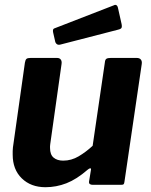

<svg xmlns="http://www.w3.org/2000/svg" viewBox="-20 -772 632 802"><path d="M170 10Q109 10 71 -27Q33 -64 33 -126Q33 -133 33 -141Q33 -149 34 -156L84 -510Q86 -522 90.5 -526Q95 -530 108 -530H218Q229 -530 234 -523Q239 -516 237 -504L190 -171Q189 -166 189 -161.5Q189 -157 189 -154Q189 -126 204 -113.5Q219 -101 244 -101Q278 -101 308.5 -119Q339 -137 367 -163L418 -511Q419 -523 424.5 -526.5Q430 -530 443 -530H551Q563 -530 568.5 -523Q574 -516 572 -504L500 -14Q499 -5 496.5 -2.5Q494 0 486 0H367Q360 0 355.5 -3Q351 -6 352 -14L360 -63Q361 -69 357 -69Q353 -69 346 -63Q300 -23 257.5 -6.5Q215 10 170 10ZM473 -738 488 -671Q490 -662 488 -656.5Q486 -651 473 -648L233 -586Q223 -583 217 -588Q211 -593 210 -601L202 -636Q199 -650 206 -653L456 -750Q461 -753 466 -750.5Q471 -748 473 -738Z"/></svg>

Font: Libre Franklin
Style: Bold Italic
Weight: 700
Italic angle: -8°
Designer: Pablo Impallari, Rodrigo Fuenzalida, Nhung Nguyen
Foundry: Impallari Type
Version: Version 3.000